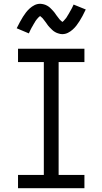

<svg xmlns="http://www.w3.org/2000/svg" viewBox="-20 -992 540 1012"><path d="M75 0V-70H211V-665H75V-735H425V-665H289V-70H425V0ZM308 -812Q303 -812 298 -813Q293 -814 288.5 -815.5Q284 -817 279.5 -818.5Q275 -820 270.5 -823Q266 -826 262 -828.5Q258 -831 255 -834.5Q252 -838 248 -841.5Q244 -845 240.5 -849Q237 -853 234 -856.5Q231 -860 228.5 -864Q226 -868 223 -872Q220 -876 216.5 -880.5Q213 -885 210 -889Q207 -893 204 -896.5Q201 -900 196 -903.5Q191 -907 191 -909H193Q193 -908 189.5 -906Q186 -904 183.5 -901Q181 -898 178.5 -895.5Q176 -893 174.5 -891Q173 -889 171.5 -887Q170 -885 168.5 -883Q167 -881 165.5 -878.5Q164 -876 162.5 -873Q161 -870 159 -867.5Q157 -865 155.5 -861.5Q154 -858 152 -855Q150 -852 148 -848.5Q146 -845 144 -841Q142 -837 140 -833Q138 -829 136 -824.5Q134 -820 132 -816L68 -843Q77 -861 85 -876Q93 -891 101 -903.5Q109 -916 117 -926.5Q125 -937 136.5 -947.5Q148 -958 162 -965Q176 -972 192 -972Q197 -972 202 -971Q207 -970 211.5 -969Q216 -968 220.5 -966Q225 -964 229.5 -961.5Q234 -959 238 -956Q242 -953 245 -950Q248 -947 252 -943Q256 -939 259.5 -935Q263 -931 266 -927.5Q269 -924 271.5 -920Q274 -916 277 -912Q280 -908 283.5 -903.5Q287 -899 290 -895Q293 -891 296 -887.5Q299 -884 304 -880.5Q309 -877 309 -876H307L311 -878Q314 -880 316.5 -883Q319 -886 321.5 -889Q324 -892 325.5 -893.5Q327 -895 328.5 -897Q330 -899 331.5 -901.5Q333 -904 334.5 -906.5Q336 -909 337.5 -911.5Q339 -914 341 -917Q343 -920 344.5 -923Q346 -926 348 -929.5Q350 -933 352 -936.5Q354 -940 356 -943.5Q358 -947 360 -951Q362 -955 364 -959.5Q366 -964 368 -968L432 -942Q423 -923 415 -908Q407 -893 399 -880.5Q391 -868 383 -857.5Q375 -847 363.5 -836.5Q352 -826 338 -819Q324 -812 308 -812Z"/></svg>

Font: Iosevka
Style: Regular
Weight: 400
Monospace: yes
Designer: Belleve Invis
Foundry: Belleve Invis
Version: Version 33.2.3; ttfautohint (v1.8.4)